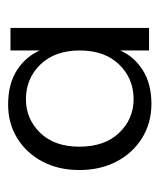

<svg xmlns="http://www.w3.org/2000/svg" viewBox="21 -770 402 485"><g transform="rotate(-90 222.5 -528.0)"><path d="M35 -529Q35 -582 56.5 -622.5Q78 -663 115.5 -686Q153 -709 200 -709Q253 -709 287.5 -686.5Q322 -664 337 -629V-703H394V-353H337V-426Q322 -391 287.5 -369Q253 -347 202 -347Q154 -347 116 -370.5Q78 -394 56.5 -435Q35 -476 35 -529ZM94 -529Q94 -465 129 -428.5Q164 -392 214 -392Q266 -392 301.5 -428.5Q337 -465 337 -528Q337 -591 301.5 -627.5Q266 -664 214 -664Q164 -664 129 -628Q94 -592 94 -529Z"/></g></svg>

Font: Poppins Light
Style: Regular
Weight: 300
Designer: Ninad Kale (Devanagari), Jonny Pinhorn (Latin)
Version: Version 5.002